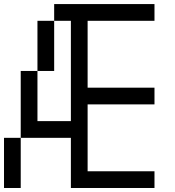

<svg xmlns="http://www.w3.org/2000/svg" viewBox="-20 -937 873 957"><path d="M750 -916.7V-833.3H416.7V-500H750V-416.7H416.7V-83.3H750V0H333.3V-250H83.3V-583.3H166.7V-333.3H333.3V-833.3H250V-916.7ZM0 0V-250H83.3V0ZM166.7 -583.3V-833.3H250V-583.3Z"/></svg>

Font: Galmuri11 Regular
Style: Regular
Weight: 400
Designer: Minseo Lee (Quiple)
Version: Version 2.356;hotconv 1.1.0;makeotfexe 2.6.0 DEVELOPMENT